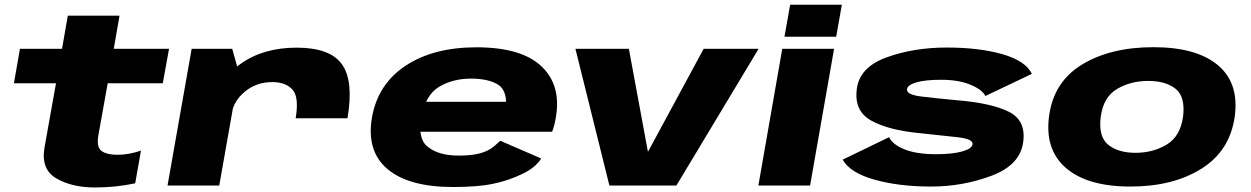

<svg xmlns="http://www.w3.org/2000/svg" viewBox="-20 -800 5395 828"><path d="M390 8.5Q479 8.5 563 -9.5L588 -150.5Q535 -132.5 487 -132.5Q441.5 -132.5 418.5 -148.5Q395.5 -164.5 404 -215.5L444.5 -441H682L709 -589.5H470.5L495.5 -732.5H272.5L247.5 -589.5H66L40 -441H221.5L172 -164.5Q155.5 -70 222.8 -30.8Q290 8.5 390 8.5Z M1255 -290H1478.5Q1506 -450.5 1454.8 -522.5Q1403.5 -594.5 1259.5 -594.5Q1115 -594.5 1017 -524.2Q919 -454 905 -374.5L979.5 -313.5Q989.5 -367.5 1038.5 -406.8Q1087.5 -446 1154.5 -446Q1211.5 -446 1241 -414Q1270.5 -382 1255 -290ZM702.5 0H925.5L1011 -483.5L981.5 -589.5H806.5Z M1934.5 6.5 1958.5 -129Q1874 -129 1828 -164.5Q1780 -198 1797 -292.5Q1813.5 -388.5 1872.5 -425Q1932 -461 2011 -461Q2092 -461 2134.5 -430.5Q2161 -407.5 2162.5 -361H1789.5L1767 -232H2361Q2371.5 -258.5 2377 -293Q2401.5 -432.5 2314.5 -514.5Q2228 -596 2034.5 -596Q1849 -596 1729 -516.5Q1609.5 -437.5 1584 -293Q1559.5 -148.5 1651 -71Q1742.5 6.5 1934.5 6.5ZM1958.5 -129 1934.5 6.5Q2041 6.5 2106.5 -7.5Q2171 -20.5 2230.5 -49Q2288.5 -76 2314 -116.5L2137.5 -193Q2116 -172 2094.5 -157.5Q2072 -143.5 2040.5 -136.5Q2008 -129 1958.5 -129Z M2608 0H2897L3251.5 -589.5H3014.5L2775 -146.5H2774L2692 -589.5H2461.5Z M3250.5 0H3473.5L3577 -589.5H3353.5ZM3387.5 -779.5 3363 -641.5H3586L3610.5 -779.5Z M3995 4.5Q4132 4.5 4255.8 -42Q4379.5 -88.5 4392.5 -187Q4405.5 -281 4330.2 -318.2Q4255 -355.5 4109 -367.5Q4015.5 -376 3952 -384Q3888.5 -392 3891.5 -415Q3893 -433.5 3931.8 -444.8Q3970.5 -456 4039 -456Q4113 -456 4164.2 -435Q4215.5 -414 4229.5 -386L4430 -481.5Q4403 -537.5 4303.2 -566.2Q4203.5 -595 4062.5 -595Q3920 -595 3803.2 -552.5Q3686.5 -510 3675 -416Q3662.5 -321 3737.5 -279.8Q3812.5 -238.5 3944 -226Q4043 -216 4110.2 -208.2Q4177.5 -200.5 4174 -178Q4171.5 -158.5 4129.2 -146.8Q4087 -135 4017.5 -135Q3932 -135 3880 -156.2Q3828 -177.5 3814.5 -208.5L3614 -111.5Q3645.5 -55 3751.2 -25.2Q3857 4.5 3995 4.5Z M4855 4.5Q5039 4.5 5161.8 -72.8Q5284.5 -150 5305 -298.5Q5324 -443 5231.2 -519.8Q5138.5 -596.5 4954.5 -596.5Q4769.5 -596.5 4646.5 -521.8Q4523.5 -447 4504 -298.5Q4485 -154 4577.8 -74.8Q4670.5 4.5 4855 4.5ZM4877 -141Q4802 -141 4759 -176Q4716 -211 4727 -297Q4738.5 -382 4797.5 -416.5Q4856.5 -451 4931.5 -451Q5007.5 -451 5050 -416.8Q5092.5 -382.5 5082 -297Q5070 -211.5 5011 -176.2Q4952 -141 4877 -141Z"/></svg>

Font: Anybody Expanded ExtraBold
Style: Italic
Weight: 800
Width: 7
Italic angle: -10°
Version: Version 1.113;gftools[0.9.25]